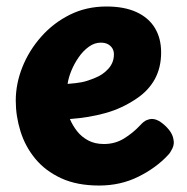

<svg xmlns="http://www.w3.org/2000/svg" viewBox="-20 -573 583 597"><path d="M288.2 3.9Q219.2 3.9 170 -18.9Q120.8 -41.7 89.6 -79.6Q58.4 -117.4 43.7 -164.7Q29 -212 29 -260Q29 -312.6 49.5 -364.1Q70 -415.7 107.7 -458.4Q145.3 -501.2 196.8 -527Q248.3 -552.8 311.1 -552.8Q366.6 -552.8 404.5 -535.3Q442.4 -517.8 461.7 -485.8Q481 -453.9 481 -410Q481 -362.6 461.2 -326.6Q441.3 -290.7 404.1 -266.1Q359.3 -235.8 308.2 -221.5Q257 -207.2 197.3 -202.9Q206.1 -182.4 219.8 -164.9Q233.6 -147.4 254.3 -136.3Q275 -125.2 303.1 -125.2Q337.8 -125.2 365.7 -142.4Q393.6 -159.7 415.4 -183Q426.9 -195.7 435.9 -199.4Q445 -203.2 452 -203.2Q465.6 -203.2 479.8 -193.3Q494.1 -183.4 505.6 -169.2Q517 -154.9 519.3 -139.8Q522.7 -125.6 516.2 -111.8Q509.7 -98.1 502.7 -91.1Q465.7 -51.1 410.3 -23.6Q355 3.9 288.2 3.9ZM190.2 -312.1Q217 -314.1 234.3 -317.4Q251.6 -320.8 276.1 -331.1Q299.8 -340.2 317 -359.3Q334.2 -378.3 334.2 -404Q334.2 -414.1 329.7 -422.1Q325.1 -430.1 316.1 -435.3Q307.1 -440.4 293.3 -440.4Q273.8 -440.4 256.1 -427.6Q238.3 -414.7 224.7 -395Q211 -375.3 201.9 -353.3Q192.9 -331.2 190.2 -312.1Z"/></svg>

Font: Playpen Sans
Style: Regular
Weight: 400
Designer: Laura Meseguer, Veronika Burian, José Scaglione, Kostas Bartsokas, Vera Evstafieva, Tom Grace, Yorlmar Campos
Foundry: TypeTogether
Version: Version 2.000